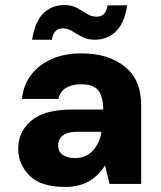

<svg xmlns="http://www.w3.org/2000/svg" viewBox="-20 -727 638 759"><path d="M237 12Q142 12 97 -32.5Q52 -77 52 -139Q52 -206 103.5 -250Q155 -294 267 -294H388Q388 -345 368.5 -369.5Q349 -394 300 -394Q265 -394 241 -379.5Q217 -365 211 -336H67Q72 -390 102.5 -430.5Q133 -471 184 -493.5Q235 -516 301 -516Q408 -516 473 -464Q538 -412 538 -312V0H413L395 -73Q373 -36 334 -12Q295 12 237 12ZM275 -102Q320 -102 347 -131.5Q374 -161 381 -205V-206H284Q246 -206 228 -191Q210 -176 210 -153Q210 -127 228.5 -114.5Q247 -102 275 -102ZM355 -570Q326 -570 305 -581Q284 -592 266 -603.5Q248 -615 228 -615Q192 -615 185 -570H107Q118 -642 151.5 -674.5Q185 -707 235 -707Q264 -707 285 -695.5Q306 -684 323.5 -672.5Q341 -661 362 -661Q399 -661 405 -706H483Q472 -635 438 -602.5Q404 -570 355 -570Z"/></svg>

Font: DM Sans Black
Style: Regular
Weight: 900
Designer: Colophon Foundry, Jonny Pinhorn
Foundry: Colophon Foundry
Version: Version 4.004; ttfautohint (v1.8.4.7-5d5b)